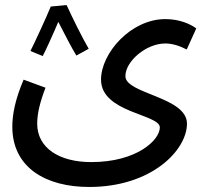

<svg xmlns="http://www.w3.org/2000/svg" viewBox="-20 -512 818 764"><path d="M182 -486C165 -444 115 -336 101 -309L150 -289C159 -305 190 -373 212 -425C234 -382 269 -314 284 -291L333 -318C308 -360 263 -452 245 -492ZM29 -8C29 154 161 232 335 232C584 232 724 85 724 -20C724 -127 479 -138 479 -209C479 -268 561 -339 638 -339C668 -339 698 -328 723 -315L761 -399C738 -416 695 -436 638 -436C501 -436 382 -301 382 -195C382 -63 616 -58 616 -5C616 45 525 133 343 133C216 133 128 77 128 -20C128 -60 139 -105 161 -163L74 -195C40 -116 29 -55 29 -8Z"/></svg>

Font: Noto Sans Arabic UI Md
Style: Regular
Weight: 500
Designer: Monotype Design Team, Nadine Chahine and Nizar Qandah
Foundry: Monotype Imaging Inc.
Version: Version 2.010